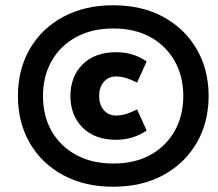

<svg xmlns="http://www.w3.org/2000/svg" viewBox="-20 -698 825 728"><path d="M409 10Q300 10 218.5 -34.5Q137 -79 92.5 -156.5Q48 -234 48 -334Q48 -434 92.5 -511.5Q137 -589 218.5 -633.5Q300 -678 409 -678Q519 -678 600 -633.5Q681 -589 726 -511.5Q771 -434 771 -334Q771 -234 726 -156.5Q681 -79 600 -34.5Q519 10 409 10ZM420 -168Q340 -168 293.5 -214Q247 -260 247 -334Q247 -408 293.5 -454Q340 -500 420 -500Q453 -500 481.5 -491.5Q510 -483 536 -465L500 -385Q477 -396 458.5 -402Q440 -408 420 -408Q391 -408 373.5 -387.5Q356 -367 356 -334Q356 -301 373.5 -280.5Q391 -260 420 -260Q441 -260 459 -266Q477 -272 500 -283L536 -203Q511 -186 482 -177Q453 -168 420 -168ZM409 -78Q491 -78 550 -110.5Q609 -143 642 -201Q675 -259 675 -334Q675 -409 642 -467Q609 -525 550 -557.5Q491 -590 409 -590Q329 -590 269 -557.5Q209 -525 176 -467Q143 -409 143 -334Q143 -258 176 -200.5Q209 -143 269 -110.5Q329 -78 409 -78Z"/></svg>

Font: Gantari ExtraBold
Style: Italic
Weight: 800
Italic angle: -10°
Designer: Anugrah Pasau
Foundry: Lafontype
Version: Version 1.000